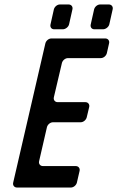

<svg xmlns="http://www.w3.org/2000/svg" viewBox="-20 -839 525 859"><path d="M319 -96H172C160 -96 152 -106 155 -118L190 -270C193 -282 205 -292 217 -292H341C353 -292 365 -302 368 -314L379 -360C382 -372 374 -382 362 -382H238C226 -382 218 -392 221 -404L257 -557C260 -569 272 -579 284 -579H431C443 -579 455 -589 458 -601L468 -645C471 -657 463 -667 451 -667H210C198 -667 186 -657 183 -645L39 -22C36 -10 44 0 56 0H297C309 0 321 -10 324 -22L336 -74C339 -86 331 -96 319 -96ZM402 -708H441C453 -708 466 -718 469 -730L484 -797C487 -809 479 -819 467 -819H428C416 -819 404 -809 401 -797L386 -730C383 -718 390 -708 402 -708ZM222 -708H261C273 -708 286 -718 289 -730L304 -797C307 -809 299 -819 287 -819H248C236 -819 224 -809 221 -797L206 -730C203 -718 210 -708 222 -708Z"/></svg>

Font: DIN Rundschrift
Style: EngKursiv
Weight: 400
Width: 3
Version: Version 1.027